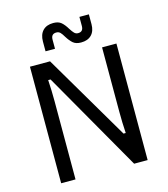

<svg xmlns="http://www.w3.org/2000/svg" viewBox="-129 -997 961 1098"><g transform="rotate(-15 352.0 -448.5)"><path d="M96 -690H215L514 -182H527Q523 -245 523 -308V-690H608V0H528L191 -589H177Q181 -526 181 -463V0H96ZM335 -803Q324 -822 315 -831Q306 -840 292 -840Q261 -840 261 -806V-752H205V-810Q205 -851 227 -874Q249 -897 289 -897Q319 -897 336 -882.5Q353 -868 369 -841Q381 -822 390 -813Q399 -804 412 -804Q443 -804 443 -838V-892H499V-834Q499 -793 477 -770.5Q455 -748 415 -748Q385 -748 368 -762.5Q351 -777 335 -803Z"/></g></svg>

Font: Mozilla Text BETA
Style: Regular
Weight: 400
Designer: Studio DRAMA
Foundry: Studio DRAMA
Version: Version 0.100